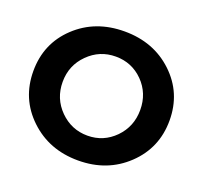

<svg xmlns="http://www.w3.org/2000/svg" viewBox="-123 -847 1052 996"><g transform="rotate(20 403.0 -349.0)"><path d="M189 -349.6Q189 -257.8 252.4 -194.3Q315.9 -130.9 404.3 -130.9Q492.7 -130.9 555.2 -194.3Q617.2 -257.8 617.2 -349.6Q617.2 -441.4 555.2 -504.4Q493.2 -566.9 404.3 -566.9Q315.4 -566.9 252.4 -503.9Q189 -440.9 189 -349.6ZM134.8 -95.7Q26.9 -198.2 26.9 -350.6Q26.9 -502.9 134.3 -604Q241.7 -705.1 402.8 -705.1Q564 -705.1 671.4 -603.5Q778.8 -502 778.8 -350.1Q778.8 -198.2 670.9 -95.7Q563 6.8 402.8 6.8Q242.7 6.8 134.8 -95.7Z"/></g></svg>

Font: TruenoSBd
Style: Demi
Weight: 600
Designer: Julieta Ulanovsky
Foundry: Julieta Ulanovsky
Version: Version 3.001b